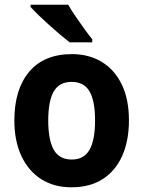

<svg xmlns="http://www.w3.org/2000/svg" viewBox="-20 -786 609 816"><path d="M528 -274Q528 -189 500 -125Q472 -61 417.5 -25.5Q363 10 283 10Q209 10 154.5 -25Q100 -60 70.5 -124Q41 -188 41 -274Q41 -406 104 -481Q167 -556 286 -556Q357 -556 411.5 -523.5Q466 -491 497 -428Q528 -365 528 -274ZM185 -274Q185 -191 208.5 -149.5Q232 -108 285 -108Q337 -108 360.5 -149.5Q384 -191 384 -274Q384 -357 360.5 -397.5Q337 -438 284 -438Q232 -438 208.5 -397.5Q185 -357 185 -274ZM270 -766Q282 -744 301 -716.5Q320 -689 339 -662.5Q358 -636 372 -619V-606H276Q259 -619 236 -638.5Q213 -658 188.5 -680Q164 -702 143.5 -722Q123 -742 110 -756V-766Z"/></svg>

Font: Noto Sans Tamil SemiCondensed
Style: Bold
Weight: 700
Width: 4
Designer: Jelle Bosma - Monotype Design Team
Foundry: Monotype Imaging Inc.
Version: Version 2.004; ttfautohint (v1.8.4.7-5d5b)